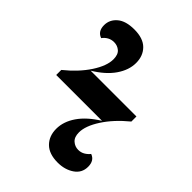

<svg xmlns="http://www.w3.org/2000/svg" viewBox="-209 -823 939 939"><g transform="rotate(45 261.0 -353.0)"><path d="M358 10Q298 10 267 -21Q236 -52 236 -102Q236 -152 269 -200Q302 -248 367 -288H50V-323Q117 -377 155.5 -436Q194 -495 194 -540Q194 -573 177 -587.5Q160 -602 137 -602Q118 -602 103 -593.5Q88 -585 78 -571Q43 -583 43 -626Q43 -664 73.5 -690Q104 -716 163 -716Q224 -716 254.5 -685.5Q285 -655 285 -606Q285 -557 252 -509Q219 -461 154 -422H471V-387Q404 -332 365.5 -272.5Q327 -213 327 -168Q327 -136 344.5 -120.5Q362 -105 385 -105Q403 -105 418 -113.5Q433 -122 444 -136Q478 -124 478 -81Q478 -38 442.5 -14Q407 10 358 10Z"/></g></svg>

Font: Noto Serif Display SemiCondensed Black
Style: Regular
Weight: 900
Width: 4
Designer: Monotype Design Team
Foundry: Monotype Imaging Inc.
Version: Version 2.009